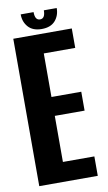

<svg xmlns="http://www.w3.org/2000/svg" viewBox="-88 -822 487 866"><g transform="rotate(-10 155.0 -389.0)"><path d="M19.5 0V-675H287.5V-586H143.5V-386.5H280V-300H143.5V-89H287.5V0ZM154 -696Q113.5 -696 92.5 -719.5Q71.5 -743 71.5 -777.5H130.5Q130.5 -740 154 -740Q177.5 -740 177.5 -777.5H236.5Q236.5 -743 215.8 -719.5Q195 -696 154 -696Z"/></g></svg>

Font: Anybody Condensed SemiBold
Style: Regular
Weight: 600
Width: 3
Designer: Tyler Finck
Foundry: Etcetera Type Company
Version: Version 1.010; ttfautohint (v1.8.3) -l 8 -r 50 -G 200 -x 14 